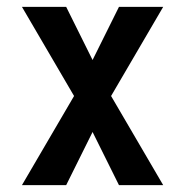

<svg xmlns="http://www.w3.org/2000/svg" viewBox="-20 -540 540 560"><path d="M173 0H44L196 -260L44 -520H173L250 -365L327 -520H456L304 -260L456 0H327L250 -155Z"/></svg>

Font: Iosevka
Style: Bold
Weight: 700
Monospace: yes
Designer: Belleve Invis
Foundry: Belleve Invis
Version: Version 32.5.0; ttfautohint (v1.8.4)